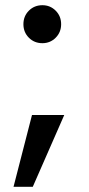

<svg xmlns="http://www.w3.org/2000/svg" viewBox="-20 -579 344 738"><path d="M70 -486Q70 -517 91 -538Q112 -559 143 -559Q173 -559 194 -538Q215 -517 215 -486Q215 -455 194 -434Q173 -413 143 -413Q112 -413 91 -434Q70 -455 70 -486ZM227 -137 106 139H32L103 -137Z"/></svg>

Font: Poppins-Tabular Medium
Style: Regular
Weight: 500
Designer: Ninad Kale (Devanagari), Jonny Pinhorn (Latin)
Foundry: Indian Type Foundry
Version: Version 4.004